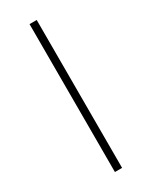

<svg xmlns="http://www.w3.org/2000/svg" viewBox="-177 -701 586 742"><g transform="rotate(-30 116.0 -330.0)"><path d="M100 0V-660H132V0Z"/></g></svg>

Font: SourceSans3VF
Style: Regular
Weight: 200
Designer: Paul D. Hunt
Foundry: Adobe
Version: Version 3.052;hotconv 1.1.0;makeotfexe 2.6.0